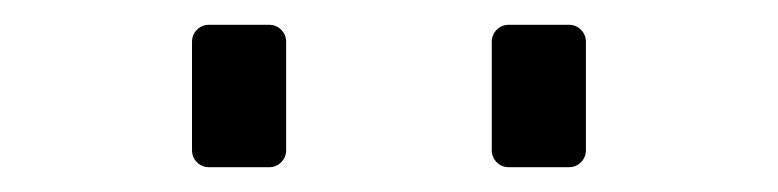

<svg xmlns="http://www.w3.org/2000/svg" viewBox="-20 -779 628 155"><path d="M135 -658V-745Q135 -751 139 -755Q143 -759 149 -759H197Q203 -759 207 -755Q211 -751 211 -745V-658Q211 -652 207 -648Q203 -644 197 -644H149Q143 -644 139 -648Q135 -652 135 -658ZM377 -658V-745Q377 -751 381 -755Q385 -759 391 -759H439Q445 -759 449 -755Q453 -751 453 -745V-658Q453 -652 449 -648Q445 -644 439 -644H391Q385 -644 381 -648Q377 -652 377 -658Z"/></svg>

Font: Miriam Libre
Style: Regular
Weight: 400
Designer: Michal Sahar
Foundry: Hagilda
Version: Version 1.001